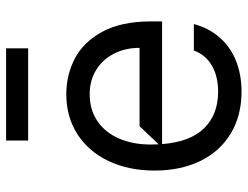

<svg xmlns="http://www.w3.org/2000/svg" viewBox="-110 -676 798 618"><g transform="rotate(-90 289.0 -367.0)"><path d="M529.1 -244.3H134.2Q141.3 -153.4 185.5 -108.7Q229.8 -63.9 303.3 -63.9Q352.6 -63.9 387.3 -84.3Q421.9 -104.8 435.4 -142H520.6Q507.5 -93.4 477.3 -58.9Q447.1 -24.5 402.7 -6.6Q358.3 11.4 303.3 11.4Q225.5 11.4 168 -23.4Q110.4 -58.2 79.7 -121.6Q49 -185 49 -268.5Q49 -351.6 79.5 -416.2Q110.1 -480.8 165.8 -516.7Q221.6 -552.6 294.7 -552.6Q356.2 -552.6 409.1 -525.4Q462 -498.2 495.6 -437Q529.1 -375.7 529.1 -279.8ZM191.8 -316.8H443.9Q443.9 -362.9 425.2 -399.3Q406.6 -435.7 372.9 -456.5Q339.1 -477.3 294.7 -477.3Q244.7 -477.3 208.1 -452.4Q171.5 -427.6 152.2 -383Q132.8 -338.4 132.8 -280.9Q132.8 -263.5 133.5 -255.3ZM145.6 -746.4H442.5V-675.4H145.6Z"/></g></svg>

Font: Riot Sans
Style: Regular
Weight: 400
Designer: Rasmus Andersson
Foundry: rsms
Version: Version 4.001